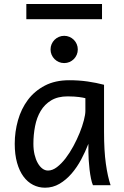

<svg xmlns="http://www.w3.org/2000/svg" viewBox="-20 -896 602 929"><path d="M393.1 -420.9Q387.2 -422.4 379.9 -423.8Q372.6 -425.3 362.5 -426.5Q352.5 -427.7 339.1 -428.7Q325.7 -429.7 307.6 -429.7Q259.8 -429.7 227.8 -410.4Q195.8 -391.1 176.8 -359.1Q157.7 -327.1 149.7 -285.6Q141.6 -244.1 141.6 -200.2Q141.6 -171.9 147.2 -148.2Q152.8 -124.5 162.6 -107.2Q172.4 -89.8 185.1 -80.3Q197.8 -70.8 212.4 -70.8Q233.9 -70.8 255.6 -87.4Q277.3 -104 297.4 -130.1Q317.4 -156.2 335 -188.7Q352.5 -221.2 365.5 -253.2Q378.4 -285.2 385.7 -313.5Q393.1 -341.8 393.1 -358.9ZM429.7 0Q424.3 -11.7 420.2 -32.2Q416 -52.7 413.3 -75.9Q410.6 -99.1 409.2 -122.1Q407.7 -145 407.7 -161.1V-200.2Q393.1 -162.1 372.8 -124.3Q352.5 -86.4 326.4 -56.2Q300.3 -25.9 268.1 -6.8Q235.8 12.2 197.8 12.2Q167 12.2 140.1 -1.5Q113.3 -15.1 93.5 -42Q73.7 -68.8 62.5 -108.6Q51.3 -148.4 51.3 -200.2Q51.3 -258.3 66.9 -313.7Q82.5 -369.1 114.7 -412.4Q147 -455.6 196.8 -481.7Q246.6 -507.8 314.9 -507.8Q362.3 -507.8 404.3 -501.7Q446.3 -495.6 483.4 -485.8V-258.8Q483.4 -166.5 492.2 -103.8Q501 -41 515.1 0ZM224.6 -656.7Q224.6 -670.4 229.7 -682.4Q234.9 -694.3 243.9 -703.4Q252.9 -712.4 264.9 -717.5Q276.9 -722.7 290.5 -722.7Q304.2 -722.7 316.2 -717.5Q328.1 -712.4 337.2 -703.4Q346.2 -694.3 351.3 -682.4Q356.4 -670.4 356.4 -656.7Q356.4 -643.1 351.3 -631.1Q346.2 -619.1 337.2 -610.1Q328.1 -601.1 316.2 -595.9Q304.2 -590.8 290.5 -590.8Q276.9 -590.8 264.9 -595.9Q252.9 -601.1 243.9 -610.1Q234.9 -619.1 229.7 -631.1Q224.6 -643.1 224.6 -656.7ZM107.4 -876.5H473.6V-803.2H107.4Z"/></svg>

Font: Andika FrenchTight
Style: Regular
Weight: 400
Designer: Victor Gaultney, Annie Olsen, Julie Remington, Don Collingsworth, Eric Hays, Becca Hirsbrunner
Foundry: SIL International
Version: Version 5.000 ; Dig1 Dig4Opn Dig7 LnSpcTght